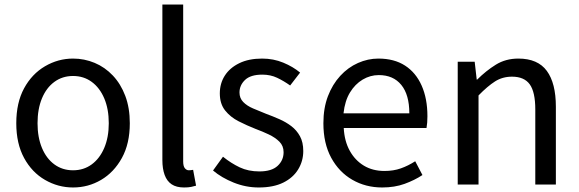

<svg xmlns="http://www.w3.org/2000/svg" viewBox="-20 -816 2562 849"><path d="M303 13Q237 13 179 -20.5Q121 -54 86.5 -117.5Q52 -181 52 -271Q52 -362 86.5 -425.5Q121 -489 179 -523Q237 -557 303 -557Q353 -557 398.5 -538Q444 -519 479 -482Q514 -445 534 -392Q554 -339 554 -271Q554 -181 519 -117.5Q484 -54 427 -20.5Q370 13 303 13ZM303 -63Q350 -63 385.5 -89Q421 -115 441 -162Q461 -209 461 -271Q461 -334 441 -381Q421 -428 385.5 -454Q350 -480 303 -480Q256 -480 220.5 -454Q185 -428 165.5 -381Q146 -334 146 -271Q146 -209 165.5 -162Q185 -115 220.5 -89Q256 -63 303 -63Z M794 13Q760 13 739 -1Q718 -15 708 -42.5Q698 -70 698 -108V-796H790V-102Q790 -81 797.5 -72Q805 -63 815 -63Q819 -63 823 -63.5Q827 -64 834 -65L847 5Q837 8 825 10.5Q813 13 794 13Z M1124 13Q1067 13 1013.5 -8.5Q960 -30 922 -62L966 -123Q1002 -94 1040 -76Q1078 -58 1127 -58Q1181 -58 1207.5 -82.5Q1234 -107 1234 -143Q1234 -171 1215.5 -189.5Q1197 -208 1168.5 -221.5Q1140 -235 1110 -246Q1072 -261 1035.5 -279.5Q999 -298 975.5 -327.5Q952 -357 952 -403Q952 -447 974 -481.5Q996 -516 1038 -536.5Q1080 -557 1139 -557Q1189 -557 1232.5 -539Q1276 -521 1307 -495L1263 -438Q1235 -458 1205.5 -472Q1176 -486 1140 -486Q1088 -486 1063.5 -462.5Q1039 -439 1039 -407Q1039 -382 1055.5 -365Q1072 -348 1099 -336.5Q1126 -325 1156 -313Q1186 -302 1215.5 -289Q1245 -276 1268.5 -258Q1292 -240 1306.5 -213.5Q1321 -187 1321 -148Q1321 -104 1298.5 -67Q1276 -30 1232.5 -8.5Q1189 13 1124 13Z M1670 13Q1597 13 1538 -21Q1479 -55 1444.5 -118.5Q1410 -182 1410 -271Q1410 -338 1430 -390.5Q1450 -443 1484.5 -480.5Q1519 -518 1563 -537.5Q1607 -557 1653 -557Q1723 -557 1771 -526Q1819 -495 1844.5 -437.5Q1870 -380 1870 -302Q1870 -287 1869 -274Q1868 -261 1866 -250H1500Q1503 -192 1526.5 -149.5Q1550 -107 1589 -83.5Q1628 -60 1680 -60Q1720 -60 1752.5 -71.5Q1785 -83 1816 -103L1848 -42Q1813 -19 1769 -3Q1725 13 1670 13ZM1499 -315H1790Q1790 -397 1754.5 -440.5Q1719 -484 1655 -484Q1617 -484 1583.5 -464Q1550 -444 1527.5 -407Q1505 -370 1499 -315Z M2004 0V-543H2079L2088 -464H2090Q2129 -503 2172.5 -530Q2216 -557 2272 -557Q2358 -557 2398 -502.5Q2438 -448 2438 -344V0H2347V-332Q2347 -409 2322.5 -443Q2298 -477 2244 -477Q2202 -477 2169 -456Q2136 -435 2096 -394V0Z"/></svg>

Font: Noto Sans TC
Style: Regular
Weight: 400
Designer: Ryoko NISHIZUKA  (kana, bopomofo & ideographs); Paul D. Hunt (Latin, Greek & Cyrillic); Sandoll Communications , Soo-you
Foundry: Adobe
Version: Version 2.004-H2;hotconv 1.0.118;makeotfexe 2.5.65603